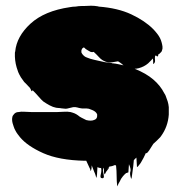

<svg xmlns="http://www.w3.org/2000/svg" viewBox="-20 -551 630 670"><path d="M569 -151Q566 -109 542 -76Q541 -74 539 -72Q537 -70 535 -68Q531 -64 526 -59Q521 -54 515 -49Q510 -42 505.5 -34Q501 -26 495 -19Q491 -15 489 -17Q481 1 473 14Q471 18 468 21.5Q465 25 462 29Q458 33 458 32Q457 24 457 15.5Q457 7 456 -1Q453 1 451 4Q450 5 449 5.5Q448 6 447 8Q446 18 445 29Q444 40 442 51Q441 56 440 66Q439 76 437 71Q432 55 435 47.5Q438 40 430 22Q429 29 429 36Q429 43 428 50Q428 51 426.5 51Q425 51 424 52Q423 52 422.5 52.5Q422 53 420 53Q414 58 409 64Q402 72 397 84Q396 85 395 87Q394 89 393 91Q392 93 390.5 96.5Q389 100 389 99Q387 81 387 63Q387 45 385 27Q383 25 381 25Q379 26 377 26.5Q375 27 373 28Q367 30 362 30Q362 31 361.5 31Q361 31 361 32Q351 43 351 43Q351 43 355 39Q359 35 360.5 34.5Q362 34 353 45Q351 47 349 51Q348 52 347 55Q346 58 345 57Q342 52 342.5 41.5Q343 31 341 36Q338 41 340 49.5Q342 58 342.5 64.5Q343 71 337 71Q328 71 331.5 58Q335 45 333 36Q333 35 329 35Q326 35 325 34Q322 34 320 32Q319 41 319 50Q319 59 317 68Q316 71 315 66Q314 61 313 59Q312 56 311 53.5Q310 51 309 49L300 26Q300 30 299.5 35.5Q299 41 297 45Q296 47 295.5 42.5Q295 38 293 36L281 10H275Q186 8 131 -16.5Q76 -41 50 -72Q46 -77 41.5 -83Q37 -89 34 -95Q30 -102 28 -108.5Q26 -115 24 -121Q21 -133 23 -142Q23 -144 24 -146Q25 -148 26 -149Q27 -151 30 -154Q36 -160 45 -160Q53 -162 66 -161Q79 -160 89 -160H180Q191 -160 203 -161Q215 -162 226 -160Q228 -159 229.5 -159Q231 -159 233 -158Q240 -156 246 -152.5Q252 -149 258 -144L265 -140Q269 -138 273 -136Q277 -134 281 -132Q286 -131 289 -130.5Q292 -130 296 -130Q304 -130 310 -133Q318 -136 319 -145V-152Q318 -153 318 -154Q314 -162 302 -167L294 -170Q292 -171 290 -171.5Q288 -172 286 -172Q281 -173 274.5 -172.5Q268 -172 263 -173Q256 -174 249.5 -176Q243 -178 235 -177Q230 -176 224.5 -174.5Q219 -173 214 -172Q209 -171 204 -172Q199 -173 194 -173Q190 -174 185.5 -174Q181 -174 176 -175Q165 -177 153 -183.5Q141 -190 131 -197Q124 -203 115.5 -213Q107 -223 97 -233Q94 -236 94 -236Q93 -236 92.5 -234Q92 -232 90 -233Q89 -234 88.5 -236Q88 -238 87 -240Q84 -246 78 -251Q76 -253 74.5 -255Q73 -257 71 -258Q73 -257 68 -261.5Q63 -266 63 -267Q57 -275 53 -281Q46 -293 43.5 -299.5Q41 -306 38 -316Q31 -340 32 -366Q32 -369 33 -371Q38 -424 86.5 -468.5Q135 -513 224 -526Q229 -527 234 -527.5Q239 -528 244 -528Q249 -529 254.5 -529.5Q260 -530 265 -530H272Q285 -531 297.5 -531Q310 -531 321 -529Q323 -529 324 -528Q391 -523 438 -501Q485 -479 514 -450Q518 -446 521 -442.5Q524 -439 528 -434Q540 -419 544 -403Q546 -396 547 -388.5Q548 -381 545 -374Q544 -373 544 -371Q543 -371 543 -370L536 -363Q535 -363 534.5 -362.5Q534 -362 533 -362Q533 -361 532 -357.5Q531 -354 529 -354Q529 -354 528.5 -354Q528 -354 527 -355Q527 -355 525 -357H522Q522 -356 521.5 -355.5Q521 -355 521 -354Q520 -348 521 -341Q522 -334 517 -329Q514 -325 514.5 -333.5Q515 -342 513 -346Q512 -347 511 -345Q510 -343 509 -342L497 -330Q483 -318 464 -313Q456 -311 450 -311Q490 -295 515 -273.5Q540 -252 553 -226Q557 -220 558 -217Q562 -207 565 -197.5Q568 -188 569 -177ZM374 -330Q384 -329 393 -327Q402 -325 411 -323Q407 -327 402 -330.5Q397 -334 392 -337Q382 -335 370.5 -333.5Q359 -332 348 -336Q335 -341 326 -351Q317 -361 307 -370Q302 -368 296 -370Q292 -372 288 -374.5Q284 -377 279 -380Q277 -382 275 -384Q273 -386 271 -385Q266 -382 265 -378V-377Q264 -376 264 -374V-368Q265 -367 265 -366.5Q265 -366 265 -366Q267 -362 271 -358Q275 -354 279 -352Q283 -350 284 -350Q293 -346 308 -342.5Q323 -339 346 -334L370 -331Q369 -331 372.5 -330Q376 -329 374 -330Z"/></svg>

Font: Rubik Wet Paint
Style: Regular
Weight: 400
Designer: Hubert and Fischer, NaN
Foundry: Hubert and Fischer, NaN
Version: Version 2.200